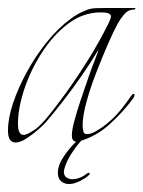

<svg xmlns="http://www.w3.org/2000/svg" viewBox="-24 -345 359 481"><path d="M15 12Q-4 12 -4 -18Q-4 -49 9 -87.5Q22 -126 44 -166Q66 -206 94 -240.5Q122 -275 152 -297Q170 -311 191 -319Q202 -324 215.5 -324.5Q229 -325 242 -325H313Q316 -325 315 -323Q314 -321 312 -321Q297 -321 287 -309Q277 -297 271 -286Q262 -270 247.5 -237Q233 -204 218 -165.5Q203 -127 193 -91Q183 -55 183 -31Q183 -23 185 -15Q187 -9 194 -9Q203 -9 214 -15Q225 -21 234.5 -28Q244 -35 246 -37Q263 -51 277 -68Q291 -85 304 -104Q308 -110 311 -110Q313 -110 313 -107Q313 -104 310 -99Q285 -65 251 -34Q217 -3 174 9Q172 10 168 10Q156 10 156 -6Q156 -19 162.5 -43Q169 -67 178.5 -95.5Q188 -124 197.5 -151Q207 -178 214.5 -197Q222 -216 223 -221Q204 -189 180 -154.5Q156 -120 133 -90.5Q110 -61 92 -40Q87 -34 73 -21.5Q59 -9 43 1.5Q27 12 15 12ZM35 -7Q43 -7 58 -17Q70 -23 91 -47Q112 -72 141 -112Q170 -152 198.5 -198Q227 -244 248 -287Q254 -299 254 -304Q254 -314 229 -314Q184 -314 146.5 -285.5Q109 -257 80.5 -212.5Q52 -168 36.5 -120.5Q21 -73 21 -35Q21 -7 35 -7ZM149 116Q137 116 129 109Q121 102 121 88Q121 69 135 48Q149 27 164.5 12Q180 -3 182 -3Q185 -3 184 3Q173 13 157.5 36Q142 59 137 79Q137 80 136.5 81.5Q136 83 136 85Q136 95 142.5 99.5Q149 104 157 104Q171 104 185 96Q188 94 190.5 92Q193 90 197 88Q201 88 201 90Q200 94 188 102Q166 116 149 116Z"/></svg>

Font: Explora
Style: Regular
Weight: 400
Designer: Robert E. Leuschke
Foundry: Robert E. Leuschke
Version: Version 1.010